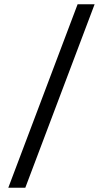

<svg xmlns="http://www.w3.org/2000/svg" viewBox="-20 -743 482 903"><path d="M99 140H19L345 -723H425Z"/></svg>

Font: Keania One
Style: Regular
Weight: 400
Designer: Julia Petretta
Foundry: Julia Petretta
Version: Version 1.003